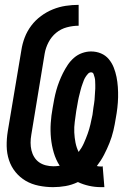

<svg xmlns="http://www.w3.org/2000/svg" viewBox="-20 -763 540 791"><path d="M396 8Q371 8 346.5 2.5Q322 -3 301 -13Q276 -1 250 3.5Q224 8 199 8Q169 8 139.5 2Q110 -4 86 -18Q62 -32 44 -54Q26 -76 17 -103.5Q8 -131 7.5 -161Q7 -191 12 -222L68 -556Q72 -583 82 -609Q92 -635 109 -657.5Q126 -680 149 -697Q172 -714 198 -724.5Q224 -735 251 -739Q278 -743 304 -743V-657Q280 -657 255.5 -650.5Q231 -644 211.5 -628Q192 -612 180 -589Q168 -566 164 -542L109 -208Q106 -191 106 -175Q106 -159 109.5 -144Q113 -129 121 -116Q129 -103 141 -94.5Q153 -86 168.5 -82Q184 -78 200 -78Q206 -78 212.5 -78.5Q219 -79 226 -80Q210 -105 201.5 -134Q193 -163 190 -193.5Q187 -224 189 -255.5Q191 -287 197 -319Q200 -337 203.5 -355Q207 -373 212 -391Q217 -409 224 -427Q231 -445 239.5 -462Q248 -479 259 -495.5Q270 -512 285 -525Q300 -538 318.5 -544.5Q337 -551 355 -551Q377 -551 396 -543Q415 -535 428 -519.5Q441 -504 448.5 -485Q456 -466 460 -446Q464 -426 465.5 -404.5Q467 -383 466.5 -362Q466 -341 463.5 -319Q461 -297 457 -276Q453 -250 447 -224.5Q441 -199 431 -174Q421 -149 408.5 -125Q396 -101 379 -79Q383 -78 387 -77.5Q391 -77 396 -77Q397 -77 398.5 -77Q400 -77 403 -78L410 8ZM304 -137Q317 -154 325.5 -173Q334 -192 341 -211.5Q348 -231 352.5 -250.5Q357 -270 361 -290Q362 -297 363 -305Q364 -313 365 -320.5Q366 -328 367.5 -336Q369 -344 369.5 -351.5Q370 -359 370.5 -367Q371 -375 371.5 -382.5Q372 -390 372.5 -398Q373 -406 372.5 -413.5Q372 -421 372 -428.5Q372 -436 370 -443.5Q368 -451 365.5 -458Q363 -465 355 -465Q348 -465 342.5 -459Q337 -453 332.5 -446Q328 -439 325.5 -432.5Q323 -426 320.5 -419Q318 -412 315.5 -404.5Q313 -397 311.5 -390Q310 -383 308 -376Q306 -369 304.5 -362Q303 -355 301.5 -347.5Q300 -340 299 -333Q298 -326 296.5 -319Q295 -312 294 -305Q291 -283 288 -261Q285 -239 286 -217.5Q287 -196 291 -175.5Q295 -155 304 -137Z"/></svg>

Font: Iosevka SS18 Semibold
Style: Italic
Weight: 600
Italic angle: -9°
Monospace: yes
Designer: Belleve Invis
Foundry: Belleve Invis
Version: Version 25.1.1; ttfautohint (v1.8.4)